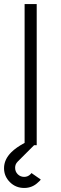

<svg xmlns="http://www.w3.org/2000/svg" viewBox="-22 -720 301 952"><path d="M180 170 134 138Q133 139 132 140.5Q131 142 129 144Q116 157 98 157Q79 157 66 144Q53 131 53 112Q53 103 56 95.5Q59 88 66 81L159 -12H101Q58 11 34 35Q-2 71 -2 114Q-2 154 27 183Q56 212 98 212Q139 212 168 183Q171 180 174.5 177Q178 174 180 170ZM100 0H160V-700H100Z"/></svg>

Font: Unageo
Style: Light
Weight: 300
Designer: Richard Sepsi
Foundry: Richard Sepsi
Version: Version 2.000